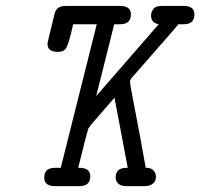

<svg xmlns="http://www.w3.org/2000/svg" viewBox="-20 -631 679 651"><path d="M129.9 -28.8Q129.9 -62 166 -62H186L308.1 -548.8H228Q213.9 -484.9 205.3 -470Q196.8 -455.1 178.2 -455.1H176.8Q140.6 -455.1 141.1 -482.9Q141.1 -487.8 165 -584Q170.9 -610.8 202.1 -610.8H387.2Q424.3 -610.8 423.8 -582Q423.8 -548.8 387.2 -548.8H367.2L306.2 -305.2L518.1 -548.8Q492.2 -553.7 492.2 -578.1Q492.2 -590.3 500 -600.6Q507.8 -610.8 527.8 -610.8H604Q639.2 -610.8 639.2 -582Q639.2 -548.8 603 -548.8H585Q577.1 -539.1 560.5 -520Q543.9 -501 507.1 -459Q470.2 -417 426.8 -367.2Q420.9 -360.4 420.9 -354Q420.9 -346.2 430.4 -297.1Q439.9 -248 453.4 -176.5Q466.8 -105 474.1 -62H477.1Q492.2 -62 500.5 -53Q508.8 -43.9 508.8 -32.2Q508.8 -26.4 506.8 -19.8Q504.9 -13.2 495.8 -6.6Q486.8 0 472.2 0H405.8Q386.7 -1 379.4 -10Q372.1 -19 372.1 -28.8Q372.1 -62 409.2 -62H413.1L368.2 -299.8L291 -210.9L279.8 -195.8Q272.9 -174.8 245.1 -62H249Q286.1 -62 286.1 -33.2Q286.1 0 249 0H164.1Q129.9 -1 129.9 -28.8Z"/></svg>

Font: CMU Typewriter Text
Style: Italic
Weight: 500
Italic angle: -14.04°
Version: Version 0.7.0